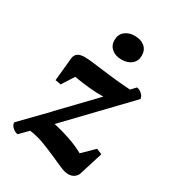

<svg xmlns="http://www.w3.org/2000/svg" viewBox="-214 -840 893 999"><g transform="rotate(30 233.0 -340.5)"><path d="M122 -183V-184L313 -383Q274 -382 228.5 -386.5Q183 -391 135 -399L89 -327L55 -333L69 -474Q75 -513 126 -513Q146 -513 176 -509.5Q206 -506 243.5 -501Q281 -496 324.5 -491.5Q368 -487 415 -484L441 -512Q455 -511 470 -498.5Q485 -486 487 -469L165 -133Q216 -122 264 -105.5Q312 -89 354 -66L421 -132L454 -118L410 23Q405 38 390.5 48Q376 58 356 58Q335 58 305.5 45Q276 32 239 15.5Q202 -1 160 -17Q118 -33 72 -39L25 9Q17 9 9 5Q1 1 -6 -5Q-13 -11 -17.5 -19Q-22 -27 -21 -36ZM216 -667Q216 -701 239 -720Q262 -739 297 -739Q335 -739 357.5 -720Q380 -701 380 -667Q380 -635 357.5 -616Q335 -597 297 -597Q262 -597 239 -616Q216 -635 216 -667Z"/></g></svg>

Font: PT Serif
Style: Bold Italic
Weight: 700
Italic angle: -12°
Designer: A.Korolkova, O.Umpeleva, V.Yefimov
Foundry: ParaType Ltd
Version: Version 1.000W OFL